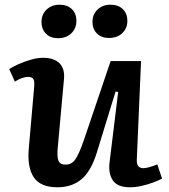

<svg xmlns="http://www.w3.org/2000/svg" viewBox="-20 -780 717 814"><path d="M19 -487Q34 -497 58.5 -508Q83 -519 111 -527Q139 -535 163 -535Q209 -535 232.5 -511.5Q256 -488 251 -442L225 -156Q221 -117 227.5 -99.5Q234 -82 258 -82Q283 -82 298.5 -103Q314 -124 336 -187L449 -521H578L560 -104Q558 -67 587 -67Q607 -67 647 -83L667 -23Q653 -15 630 -6.5Q607 2 581 8Q555 14 531 14Q477 14 457.5 -16.5Q438 -47 445 -96L481 -390L470 -392L392 -138Q367 -55 326 -20.5Q285 14 223 14Q152 14 123.5 -28Q95 -70 102 -150L125 -413Q127 -437 121 -445.5Q115 -454 99 -454Q75 -454 43 -434ZM372 -687Q372 -719 393.5 -739.5Q415 -760 448 -760Q482 -760 501 -741Q520 -722 520 -692Q520 -660 498.5 -639.5Q477 -619 442 -619Q410 -619 391 -638Q372 -657 372 -687ZM156 -687Q156 -719 177.5 -739.5Q199 -760 232 -760Q266 -760 285 -741Q304 -722 304 -692Q304 -660 282.5 -639Q261 -618 226 -618Q194 -618 175 -637Q156 -656 156 -687Z"/></svg>

Font: Literata 7pt SemiBold
Style: Italic
Weight: 600
Italic angle: -2°
Designer: Latin by Veronika Burian and Jose Scaglione. Greek by Irene Vlachou. Cyrillic by Vera Evstafieva
Foundry: TypeTogether
Version: Version 3.002